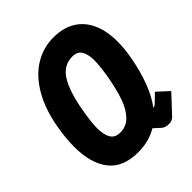

<svg xmlns="http://www.w3.org/2000/svg" viewBox="-209 -865 1022 1022"><g transform="rotate(-45 302.0 -354.5)"><path d="M28 -245Q28 -310 41.5 -385Q61 -495.5 106.5 -574.2Q152 -653 217.5 -694Q283 -735 362 -735Q432.5 -735 483 -705.5Q533.5 -676 560.8 -618.2Q588 -560.5 588 -477.5Q588 -427.5 577.5 -368Q545.5 -190 473.5 -94.5H476.5Q481 -94.5 487 -98.8Q493 -103 498.5 -108.5Q504 -114 507 -117L539.5 -148.5L603.5 -89.5L509.5 11Q495 26 470.5 26Q456 26 445.8 22.5Q435.5 19 427.5 11.5L392.5 -20.5Q330.5 17 249.5 17Q135.5 17 81.8 -51.8Q28 -120.5 28 -245ZM417.5 -379Q430 -453 430 -493Q430 -540.5 414.2 -566.2Q398.5 -592 361 -592Q294.5 -592 257 -531.8Q219.5 -471.5 198.5 -352Q184.5 -272.5 184.5 -228Q184.5 -179.5 200.8 -152.2Q217 -125 255.5 -125Q303 -125 334.8 -159Q366.5 -193 385.2 -248Q404 -303 417.5 -379Z"/></g></svg>

Font: JuliaMono Black
Style: Italic
Weight: 900
Italic angle: -9°
Monospace: yes
Designer: cormullion
Foundry: corm
Version: Version 0.057; ttfautohint (v1.8.4)